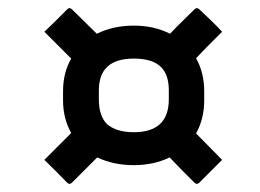

<svg xmlns="http://www.w3.org/2000/svg" viewBox="-20 -535 640 472"><path d="M135 -311Q135 -356 155 -391L89 -457Q101 -468 115.5 -482.5Q130 -497 145 -512Q148 -515 151 -515Q154 -515 157 -512Q171 -498 187 -482.5Q203 -467 218 -452Q258 -472 309 -472Q359 -472 398 -452Q413 -468 428.5 -483Q444 -498 458 -512Q461 -515 464 -515Q467 -515 470 -512Q485 -498 499 -484.5Q513 -471 526 -457Q511 -442 494.5 -425.5Q478 -409 462 -392Q482 -356 482 -311V-288Q482 -243 462 -207Q478 -191 494.5 -174Q511 -157 526 -142L470 -86Q467 -83 464 -83Q461 -83 458 -86Q443 -101 427.5 -116.5Q412 -132 397 -148Q358 -129 309 -129Q259 -129 219 -148L157 -86Q154 -83 151 -83Q148 -83 145 -86Q117 -115 89 -142L155 -208Q135 -244 135 -288ZM223 -291Q223 -250 243 -230Q266 -210 309 -210Q395 -210 395 -291V-313Q395 -351 376 -370Q355 -391 309 -391Q223 -391 223 -313Z"/></svg>

Font: Recursive Mn Lnr St Med
Style: Italic
Weight: 500
Italic angle: -15°
Monospace: yes
Version: Version 1.079;hotconv 1.0.112;makeotfexe 2.5.65598; ttfautoh